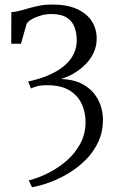

<svg xmlns="http://www.w3.org/2000/svg" viewBox="-20 -574 496 828"><path d="M118 233.5 104 204Q145.5 193.5 188.8 171.8Q232 150 268.2 118.2Q304.5 86.5 326.8 44.5Q349 2.5 349 -48.5Q349 -89 332.8 -125Q316.5 -161 280.2 -183.8Q244 -206.5 183 -206.5Q167.5 -206.5 155.8 -205Q144 -203.5 134.2 -200.5Q124.5 -197.5 113.5 -192.5L101.5 -222.5Q155 -234 194.2 -251.8Q233.5 -269.5 259.5 -292.2Q285.5 -315 298.2 -342.2Q311 -369.5 311 -400Q311 -431.5 301.2 -457.2Q291.5 -483 267.8 -498.2Q244 -513.5 201.5 -513.5Q178.5 -513.5 156.5 -507.2Q134.5 -501 118.2 -491.8Q102 -482.5 95 -472L70.5 -385.5H28.5L29 -521.5Q47 -522.5 66 -527.8Q85 -533 106 -539Q127 -545 151.2 -549.8Q175.5 -554.5 205.5 -554.5Q268 -554.5 310.5 -535.8Q353 -517 375 -483.8Q397 -450.5 397 -407Q397 -375.5 384.2 -347.5Q371.5 -319.5 349.2 -297Q327 -274.5 299.5 -258.2Q272 -242 243 -233.5Q294 -231.5 328.8 -214.8Q363.5 -198 384.5 -172Q405.5 -146 414.8 -116.2Q424 -86.5 424 -59Q424 -5.5 403.8 38Q383.5 81.5 349.8 115.2Q316 149 275.5 173.2Q235 197.5 193.8 212.5Q152.5 227.5 118 233.5Z"/></svg>

Font: Merriweather 60pt Light
Style: Regular
Weight: 300
Version: Version 2.100